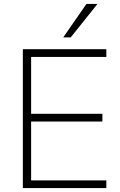

<svg xmlns="http://www.w3.org/2000/svg" viewBox="-20 -955 610 975"><path d="M96 0V-705H520V-666H138V-377H500V-338H138V-39H520V0ZM301 -765 419 -935H475L339 -765Z"/></svg>

Font: Nunito Sans ExtraLight
Style: Regular
Weight: 200
Designer: Vernon Adams
Foundry: Vernon Adams
Version: Version 3.006; ttfautohint (v1.8.3)